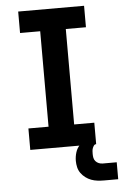

<svg xmlns="http://www.w3.org/2000/svg" viewBox="-61 -778 647 1016"><g transform="rotate(-5 262.5 -270.0)"><path d="M75 0V-114H182V-621H75V-735H425V-621H318V-114H425V0ZM450 195Q433 195 415.5 193Q398 191 382 185Q366 179 352 168.5Q338 158 328 144Q318 130 314 113Q310 96 310 79Q310 56 317 33.5Q324 11 340.5 -5Q357 -21 379.5 -28Q402 -35 425 -35V0Q417 0 412.5 6.5Q408 13 405.5 20Q403 27 402.5 35Q402 43 402 50Q402 61 404 71Q406 81 413 89Q420 97 430 101Q440 105 450 105H525V195Z"/></g></svg>

Font: Iosevka Slab Heavy
Style: Regular
Weight: 900
Monospace: yes
Designer: Belleve Invis
Foundry: Belleve Invis
Version: Version 11.1.0; ttfautohint (v1.8.3)